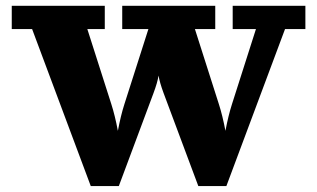

<svg xmlns="http://www.w3.org/2000/svg" viewBox="-20 -625 1065 645"><path d="M19.5 -605.5H332V-527.3H273.4L354 -275.1Q366.2 -237.3 376 -185.5Q385.7 -237.1 397.9 -275.1L478.5 -527.3H390.6V-605.5H703.1V-527.3H634.8L715.3 -275.1Q727.5 -237.3 737.3 -185.5Q747.1 -237.1 759.3 -275.1L839.8 -527.3H761.7V-605.5H1005.9V-527.3H937.5L740.5 0H646.2L529.5 -312.5Q516.4 -347.9 512.7 -371.1Q509 -347.9 495.8 -312.5L379.2 0H284.9L87.9 -527.3H19.5Z"/></svg>

Font: Orelega One
Style: Regular
Weight: 400
Version: Version 1.1 ; ttfautohint (v1.8.3)